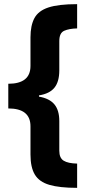

<svg xmlns="http://www.w3.org/2000/svg" viewBox="-20 -741 420 926"><path d="M352 165Q267 165 218 150.5Q169 136 148 101Q127 66 127 4V-132Q127 -218 20 -218V-337Q127 -337 127 -423V-561Q127 -618 146 -653.5Q165 -689 213.5 -705Q262 -721 352 -721V-604Q313 -603 289.5 -592.5Q266 -582 266 -543V-402Q266 -347 242.5 -318Q219 -289 168 -281V-275Q219 -266 242.5 -237.5Q266 -209 266 -157V-14Q266 21 287 34Q308 47 352 48Z"/></svg>

Font: Noto Sans Arabic Cond ExtBd
Style: Regular
Weight: 800
Width: 3
Designer: Monotype Design Team, Nadine Chahine, Nizar Qandah and Khaled Hosny
Foundry: Monotype Imaging Inc.
Version: Version 2.012; ttfautohint (v1.8.4.7-5d5b)